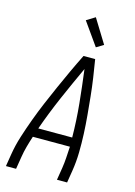

<svg xmlns="http://www.w3.org/2000/svg" viewBox="-142 -1044 783 1116"><g transform="rotate(15 250.0 -485.5)"><path d="M10 0 22 -74Q31 -130 49 -186.5Q67 -243 87.5 -298.5Q108 -354 131 -408.5Q154 -463 178.5 -518Q203 -573 228 -627Q253 -681 280 -735H350Q359 -681 367 -627Q375 -573 380.5 -518Q386 -463 391 -408.5Q396 -354 398.5 -298.5Q401 -243 400 -186.5Q399 -130 390 -74L378 0H317L329 -74Q334 -106 336 -139Q338 -172 340 -205H117Q106 -172 97 -139Q88 -106 83 -74L71 0ZM135 -260H339Q338 -362 328 -462.5Q318 -563 305 -663Q259 -564 215 -463Q171 -362 135 -260ZM336 -802 239 -939 291 -971 379 -828Z"/></g></svg>

Font: Iosevka Term Curly Light
Style: Italic
Weight: 300
Italic angle: -9°
Designer: Belleve Invis
Foundry: Belleve Invis
Version: Version 32.3.0